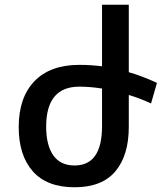

<svg xmlns="http://www.w3.org/2000/svg" viewBox="-20 -780 683 811"><path d="M618 -343Q576 -363 524 -379V-244Q524 -124 467.5 -56.5Q411 11 295 11Q178 11 118.5 -56.5Q59 -124 59 -243Q59 -368 125.5 -437Q192 -506 315 -506Q363 -506 411 -500V-760H524V-475Q575 -461 643 -430ZM411 -406Q360 -414 315 -414Q175 -414 175 -245Q175 -167 205 -124Q235 -81 295 -81Q411 -81 411 -247Z"/></svg>

Font: Noto Sans Armenian Medium
Style: Regular
Weight: 500
Designer: Monotype Design team
Foundry: Monotype Imaging Inc.
Version: Version 1.000